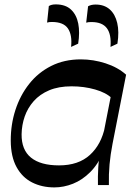

<svg xmlns="http://www.w3.org/2000/svg" viewBox="-20 -826 608 857"><path d="M479.3 -387.5Q453.6 -412.6 404.4 -426.6Q355.3 -440.7 299.4 -440.7Q241.6 -440.7 199.6 -423Q157.6 -405.2 130.5 -374.6Q103.4 -343.9 90.2 -305.8Q77.1 -267.7 76.4 -226.9Q75.7 -157 118.4 -122.4Q161.1 -87.8 243.3 -87.8Q330.3 -87.8 381.4 -134.6Q432.6 -181.4 448.9 -261.6L441.7 -148.8Q418.3 -93.2 382.7 -57.7Q347.1 -22.3 305.7 -5.9Q264.4 10.5 222.7 10.5Q167.1 10.5 123.3 -11.7Q79.4 -33.8 53.9 -80.3Q28.3 -126.8 28 -198.1Q27.7 -269.8 48.8 -335.1Q70 -400.5 110.1 -451.3Q150.2 -502.2 208.5 -531.6Q266.8 -561 340.7 -561Q396.6 -561 451.1 -543.4Q505.6 -525.8 542.9 -492.6ZM417.2 0Q416.2 -38 418.6 -78.3Q420.9 -118.6 429.9 -168L495.2 -501.8L542.9 -492.6L482.3 -184.2Q473 -136.4 469 -92.6Q465 -48.8 466 0ZM473.1 -616.6Q477.7 -671.9 457.2 -699.8Q436.6 -727.6 388.4 -727.6Q381.4 -727.6 375.7 -727.1Q370 -726.6 364.7 -724.9L373.1 -797.9Q380 -801.8 388.3 -803.8Q396.6 -805.7 406.7 -805.7Q445.2 -805.7 469.7 -784.2Q494.1 -762.6 503.3 -723.3Q512.5 -684.1 504.1 -631.1ZM297.3 -616.6Q302.9 -669.9 283.2 -698.9Q263.5 -727.9 211.6 -727.9Q205.6 -727.9 200.4 -727.4Q195.2 -726.9 190.2 -725.2L197.9 -798.9Q209.3 -806.4 228.8 -806.4Q272.4 -806.4 297.1 -783.1Q321.7 -759.9 329.3 -720.6Q336.9 -681.3 328.9 -631.1Z"/></svg>

Font: Savate ExtraLight
Style: Italic
Weight: 200
Italic angle: -11°
Designer: Max Esnée
Foundry: Plomb Type
Version: Version 2.000